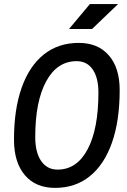

<svg xmlns="http://www.w3.org/2000/svg" viewBox="-20 -914 626 944"><path d="M250.5 9.8Q155.3 9.8 102.1 -53Q48.8 -115.7 48.8 -227.5Q48.8 -377 86.7 -483.4Q124.5 -589.8 195.8 -646.5Q267.1 -703.1 367.2 -703.1Q461.9 -703.1 515.1 -641.8Q568.4 -580.6 568.4 -471.2Q568.4 -320.3 530.5 -212.6Q492.7 -105 421.6 -47.6Q350.6 9.8 250.5 9.8ZM263.2 -80.1Q357.9 -80.1 410.9 -180.2Q463.9 -280.3 463.9 -459Q463.9 -531.7 435.8 -572.5Q407.7 -613.3 356.9 -613.3Q261.2 -613.3 207.3 -514.6Q153.3 -416 153.3 -239.7Q153.3 -164.6 182.4 -122.3Q211.4 -80.1 263.2 -80.1ZM319.3 -771.5 421.9 -894H560.5L432.6 -771.5Z"/></svg>

Font: Cascadia Mono PL
Style: Italic
Weight: 400
Italic angle: -10°
Monospace: yes
Designer: Aaron Bell
Foundry: Saja Typeworks
Version: Version 2404.023; ttfautohint (v1.8.4)